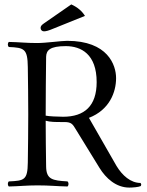

<svg xmlns="http://www.w3.org/2000/svg" viewBox="-20 -840 665 870"><path d="M187 -293C207 -287 232 -287 261 -287C264 -287 268 -287 272 -287C305 -287 310 -276 324 -253L431 -79C460 -32 506 10 566 10C581 10 608 8 618 3C619 0 620 -2 620 -3C620 -5 619 -7 617 -11C572 -11 534 -45 508 -88L383 -306C476 -342 506 -422 506 -486C506 -545 469 -655 284 -655C258 -655 188 -645 148 -645C98 -645 70 -649 20 -650C14 -644 14 -633 20 -627C90 -624 105 -619 106 -536C107 -453 108 -404 108 -321C108 -238 107 -186 106 -103C105 -24 90 -21 20 -18C14 -12 14 -1 20 5C69 4 99 0 150 0C206 0 236 4 286 5C292 -1 292 -12 286 -18C217 -22 190 -27 189 -85C188 -160 187 -221 187 -293ZM189 -583C190 -612 206 -631 278 -631C347 -631 418 -595 418 -468C418 -360 363 -311 266 -311C242 -311 200 -313 187 -316V-321C187 -404 188 -500 189 -583ZM303 -820 179 -734C166 -725 164 -720 164 -713C164 -705 170 -698 179 -698C188 -698 200 -701 221 -710L365 -768C352 -789 332 -807 303 -820Z"/></svg>

Font: Libertinus Serif Display
Style: Regular
Weight: 400
Designer: Philipp H. Poll, Khaled Hosny
Foundry: Caleb Maclennan
Version: Version 7.050;RELEASE